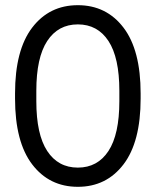

<svg xmlns="http://www.w3.org/2000/svg" viewBox="-20 -710 600 740"><path d="M38 -330V-350Q38 -517 104 -603.5Q170 -690 280 -690Q390 -690 456 -603.5Q522 -517 522 -350V-330Q522 -163 456 -76.5Q390 10 280 10Q170 10 104 -76.5Q38 -163 38 -330ZM120 -320Q120 -192 162 -128Q204 -64 280 -64Q356 -64 398 -128Q440 -192 440 -320V-360Q440 -488 398 -552Q356 -616 280 -616Q204 -616 162 -552Q120 -488 120 -360Z"/></svg>

Font: TASA Orbiter Display
Style: Regular
Weight: 400
Designer: Weizhong Zhang
Version: Version 1.000;Glyphs 3.1.2 (3151)